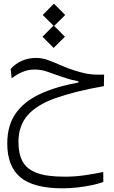

<svg xmlns="http://www.w3.org/2000/svg" viewBox="-20 -732 626 1057"><path d="M324.7 304.7Q164.6 304.7 92.3 244.1Q20 183.6 20 58.1Q20 -41 66.2 -107.2Q112.3 -173.3 199.7 -214.1Q287.1 -254.9 411.6 -277.8V-284.7Q392.1 -288.1 373 -293Q354 -297.9 318.4 -310.1Q273.9 -324.7 241.7 -336.9Q209 -349.1 170.4 -349.1Q133.8 -349.1 102.1 -335.2Q70.3 -321.3 44.4 -300.8L38.6 -352.1Q65.9 -382.8 101.6 -397.9Q137.2 -413.1 177.7 -413.1Q212.4 -413.1 245.4 -400.9Q278.3 -388.7 314.9 -372.6Q351.1 -356 396 -342.3Q426.8 -333 449 -328.1Q471.2 -323.2 494.6 -321.8Q508.8 -320.8 526.9 -320.8Q539.1 -320.8 553.2 -321.3L551.8 -257.8Q392.1 -229.5 287.8 -192.6Q183.6 -155.8 132.6 -98.1Q81.5 -40.5 81.5 50.8Q81.5 112.8 103.5 155.3Q125.5 197.8 180.7 219.2Q235.8 240.7 335.9 240.7Q393.1 240.7 449 232.4Q504.9 224.1 548.3 214.8L548.8 270Q522.5 279.3 485.1 287.4Q447.8 295.4 406 300Q364.3 304.7 324.7 304.7ZM275.4 -468.3 213.9 -529.8 274.4 -590.8 215.3 -649.4 276.9 -711.9 338.9 -649.4 278.3 -589.4 337.4 -529.8Z"/></svg>

Font: CaskaydiaCove NFP Light
Style: Regular
Weight: 300
Designer: Aaron Bell
Foundry: Saja Typeworks
Version: Version 2111.001; VTT 6.35;Nerd Fonts 3.1.1